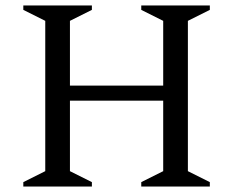

<svg xmlns="http://www.w3.org/2000/svg" viewBox="-20 -680 850 700"><path d="M65 0V-16L145 -56V-604L65 -644V-660H315V-644L235 -604V-368H575V-604L495 -644V-660H745V-644L665 -604V-56L745 -16V0H495V-16L575 -56V-313H235V-56L315 -16V0Z"/></svg>

Font: Spectral
Style: Regular
Weight: 400
Designer: Jean-Baptiste Levee
Foundry: Production Type
Version: Version 1.002